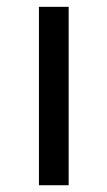

<svg xmlns="http://www.w3.org/2000/svg" viewBox="-20 -548 318 568"><path d="M183.1 0H95.2V-527.8H183.1Z"/></svg>

Font: Libra Sans Modern
Style: Regular
Weight: 400
Foundry: Stefan Peev, Context Ltd
Version: Version 1.000